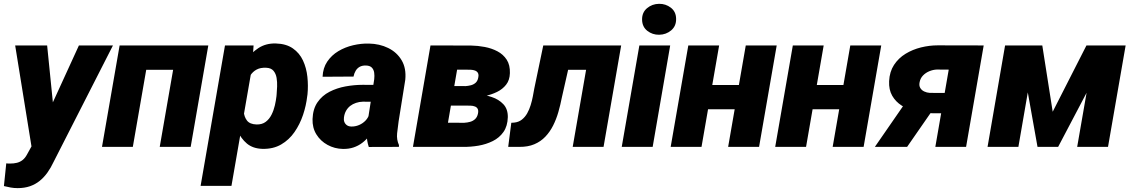

<svg xmlns="http://www.w3.org/2000/svg" viewBox="-38 -765 5903 1000"><path d="M163.1 -69.8 373 -528.3H550.3L240.7 79.1Q226.6 109.4 208.7 134.3Q190.9 159.2 168.5 177.2Q146 195.3 117.7 205.1Q89.4 214.8 53.7 214.8Q35.2 214.8 17.6 211.7Q0 208.5 -17.6 204.1L-5.4 85.9Q-0.5 86.4 4.4 86.7Q9.3 86.9 13.7 86.9Q34.2 86.9 50.5 82.8Q66.9 78.6 79.8 68.4Q92.8 58.1 102.5 40ZM207.5 -528.3 245.6 -150.4 233.4 15.6H128.9L41 -528.3Z M936.5 -528.3 914.6 -401.4H670.9L693.4 -528.3ZM745.6 -528.3 653.8 0H493.2L585 -528.3ZM1046.9 -528.3 955.1 0H793.9L885.7 -528.3Z M1275.4 -418 1167.5 203.1H1006.8L1133.8 -528.3H1282.7ZM1563.5 -273.4 1562 -263.2Q1556.6 -215.3 1540.3 -166.5Q1523.9 -117.7 1495.8 -77.1Q1467.8 -36.6 1426.3 -12.5Q1384.8 11.7 1328.6 10.3Q1279.3 8.8 1248 -17.3Q1216.8 -43.5 1199.5 -83.7Q1182.1 -124 1175.5 -169.2Q1168.9 -214.4 1169.9 -253.4L1171.4 -267.6Q1178.7 -310.5 1195.8 -358.4Q1212.9 -406.2 1240.7 -447.5Q1268.6 -488.8 1307.6 -514.4Q1346.7 -540 1398.4 -538.6Q1452.6 -537.1 1487.3 -512.9Q1522 -488.8 1540 -450Q1558.1 -411.1 1563 -364.7Q1567.9 -318.4 1563.5 -273.4ZM1401.9 -263.7 1402.8 -273.9Q1404.3 -291.5 1405.3 -314.5Q1406.2 -337.4 1402.6 -359.4Q1398.9 -381.3 1386.5 -396.2Q1374 -411.1 1348.6 -412.1Q1318.8 -413.6 1298.8 -402.8Q1278.8 -392.1 1266.4 -373Q1253.9 -354 1247.1 -330.3Q1240.2 -306.6 1237.3 -281.7L1232.9 -241.7Q1229.5 -213.9 1231.4 -185.3Q1233.4 -156.7 1248.3 -137.2Q1263.2 -117.7 1298.8 -116.7Q1327.1 -116.2 1345.9 -130.4Q1364.7 -144.5 1376.2 -167.5Q1387.7 -190.4 1393.6 -216.1Q1399.4 -241.7 1401.9 -263.7Z M1877 -132.8 1911.1 -352.5Q1913.1 -370.1 1910.9 -386.2Q1908.7 -402.3 1898.7 -412.8Q1888.7 -423.3 1867.7 -423.8Q1848.6 -424.3 1835.4 -417Q1822.3 -409.7 1814.5 -396.5Q1806.6 -383.3 1803.2 -366.2L1642.1 -365.2Q1644 -411.1 1666.5 -444.3Q1689 -477.5 1724.1 -498.5Q1759.3 -519.5 1801 -529.3Q1842.8 -539.1 1883.3 -538.1Q1939 -537.1 1984.1 -514.9Q2029.3 -492.7 2054 -450.9Q2078.6 -409.2 2072.8 -349.6L2038.1 -132.8Q2033.7 -103.5 2030.3 -70.6Q2026.9 -37.6 2040 -9.3L2039.6 0L1882.8 0.5Q1872.1 -31.2 1872.1 -65.4Q1872.1 -99.6 1877 -132.8ZM1929.2 -322.8 1914.6 -234.9 1851.6 -235.4Q1833 -234.9 1816.2 -229.2Q1799.3 -223.6 1786.1 -213.4Q1772.9 -203.1 1764.4 -188Q1755.9 -172.9 1753.4 -153.3Q1751.5 -140.1 1755.6 -129.6Q1759.8 -119.1 1768.8 -112.8Q1777.8 -106.4 1791.5 -106Q1812.5 -105.5 1832 -113.8Q1851.6 -122.1 1866 -137.2Q1880.4 -152.3 1885.7 -172.4L1914.1 -103.5Q1901.4 -78.1 1885 -57.1Q1868.7 -36.1 1848.4 -20.8Q1828.1 -5.4 1803.2 2.9Q1778.3 11.2 1748 10.7Q1704.6 9.8 1668 -10.3Q1631.3 -30.3 1609.9 -64.9Q1588.4 -99.6 1589.8 -145Q1591.8 -197.8 1615.7 -232.4Q1639.6 -267.1 1678 -286.9Q1716.3 -306.6 1761.5 -314.9Q1806.6 -323.2 1851.1 -323.2Z M2406.7 -214.8 2245.6 -215.3 2262.7 -316.9 2385.7 -316.4Q2400.9 -317.4 2414.8 -321Q2428.7 -324.7 2439 -333.7Q2449.2 -342.8 2452.6 -359.4Q2455.6 -371.6 2453.4 -379.6Q2451.2 -387.7 2445.3 -392.3Q2439.5 -397 2430.7 -399.2Q2421.9 -401.4 2411.1 -401.9L2342.8 -402.3L2273.4 0H2112.8L2204.1 -528.3L2415.5 -527.8Q2450.2 -527.3 2486.3 -520.5Q2522.5 -513.7 2552.7 -497.8Q2583 -481.9 2601.1 -454.1Q2619.1 -426.3 2617.7 -383.8Q2616.7 -347.7 2598.1 -324Q2579.6 -300.3 2550.5 -286.1Q2521.5 -272 2488.8 -265.1Q2456.1 -258.3 2427.2 -256.3ZM2375 0H2170.4L2241.2 -126L2379.9 -125.5Q2396.5 -126.5 2411.1 -130.6Q2425.8 -134.8 2436.5 -144.8Q2447.3 -154.8 2451.2 -172.4Q2454.6 -188 2450.4 -197Q2446.3 -206.1 2436 -210.2Q2425.8 -214.4 2411.6 -214.8L2277.3 -215.3L2296.4 -316.9L2426.3 -316.4L2451.7 -275.4Q2487.3 -271.5 2523.4 -259.5Q2559.6 -247.6 2583.5 -222.4Q2607.4 -197.3 2606.9 -154.8Q2605.5 -107.9 2584.2 -77.6Q2563 -47.4 2528.6 -30.3Q2494.1 -13.2 2453.9 -6.3Q2413.6 0.5 2375 0Z M3086.9 -528.3 3064.9 -401.4H2810.1L2832 -528.3ZM3197.3 -528.3 3105.5 0H2944.8L3036.6 -528.3ZM2791.5 -528.3H2949.7L2888.2 -256.8Q2880.9 -218.8 2870.1 -181.4Q2859.4 -144 2842.8 -111.1Q2826.2 -78.1 2802.2 -53Q2778.3 -27.8 2744.9 -13.7Q2711.4 0.5 2666.5 0H2608.9L2625 -125.5L2640.1 -126.5Q2663.6 -128.9 2680.2 -142.1Q2696.8 -155.3 2707.8 -174.8Q2718.8 -194.3 2725.8 -217.3Q2732.9 -240.2 2737.1 -262.5Q2741.2 -284.7 2744.6 -303.2Z M3452.6 -528.3 3361.3 0H3200.2L3292 -528.3ZM3306.2 -661.6Q3305.2 -699.7 3331.8 -722.2Q3358.4 -744.6 3394.5 -745.1Q3429.2 -745.6 3456.1 -724.9Q3482.9 -704.1 3483.4 -667.5Q3484.4 -629.4 3457.8 -606.9Q3431.2 -584.5 3395 -584Q3360.4 -583.5 3333.7 -604.2Q3307.1 -625 3306.2 -661.6Z M3869.6 -322.3 3847.2 -195.8H3590.3L3612.8 -322.3ZM3707.5 -528.3 3615.7 0H3455.1L3546.9 -528.3ZM4007.3 -528.3 3915.5 0H3754.4L3846.2 -528.3Z M4414.1 -322.3 4391.6 -195.8H4134.8L4157.2 -322.3ZM4252 -528.3 4160.2 0H3999.5L4091.3 -528.3ZM4551.8 -528.3 4460 0H4298.8L4390.6 -528.3Z M4704.6 -269H4873L4686.5 0H4518.6ZM4845.7 -528.8 5085.4 -528.3 4993.7 0H4833.5L4903.3 -402.3L4840.8 -402.8Q4821.3 -401.9 4802.2 -394Q4783.2 -386.2 4769.3 -371.8Q4755.4 -357.4 4751.5 -336.4Q4748 -318.8 4755.1 -306.9Q4762.2 -294.9 4775.6 -288.6Q4789.1 -282.2 4804.7 -281.2L4946.8 -280.8L4928.2 -174.8L4803.7 -175.3Q4766.1 -175.8 4728 -185.5Q4689.9 -195.3 4658.4 -215.1Q4627 -234.9 4608.9 -266.4Q4590.8 -297.9 4592.8 -342.3Q4595.2 -391.6 4618.4 -427Q4641.6 -462.4 4678.5 -484.9Q4715.3 -507.3 4759 -518.1Q4802.7 -528.8 4845.7 -528.8Z M5444.8 -183.1 5620.6 -528.3H5751L5473.1 0H5365.7L5271.5 -528.3H5390.6ZM5357.4 -528.3 5266.1 0H5105.5L5196.8 -528.3ZM5572.3 0 5664.1 -528.3H5824.7L5732.9 0Z"/></svg>

Font: Roboto Black
Style: Italic
Weight: 900
Italic angle: -12°
Designer: Christian Robertson
Foundry: Google
Version: Version 3.0; 2020